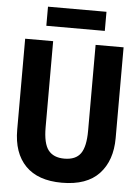

<svg xmlns="http://www.w3.org/2000/svg" viewBox="-60 -935 719 991"><g transform="rotate(5 300.0 -439.5)"><path d="M451 -790V-889H148V-790ZM555 -244V-714H410V-269Q410 -187 384.5 -151Q359 -115 300 -115Q244 -115 217 -149.5Q190 -184 190 -268V-714H45V-243Q45 -122 109.5 -56Q174 10 298 10Q427 10 491 -58.5Q555 -127 555 -244Z"/></g></svg>

Font: Noto Sans Mono UI
Style: Bold
Weight: 700
Designer: Monotype Design team
Foundry: Monotype Imaging Inc.
Version: 1.000